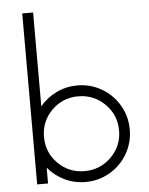

<svg xmlns="http://www.w3.org/2000/svg" viewBox="-61 -969 801 1029"><g transform="rotate(-5 339.5 -455.0)"><path d="M357.4 -509.8Q428.2 -509.8 488 -475.1Q547.9 -440.4 582.8 -380.6Q617.7 -320.8 617.7 -250Q617.7 -179.2 582.8 -119.4Q547.9 -59.6 488 -24.9Q428.2 9.8 357.4 9.8Q297.9 9.8 245.1 -15.6Q192.4 -41 156.2 -85V0H97.7V-919.9H156.2V-415Q192.4 -459 245.1 -484.4Q297.9 -509.8 357.4 -509.8ZM214.8 -107.4Q273.4 -48.8 357.4 -48.8Q441.4 -48.8 500.7 -107.4Q560.1 -166 560.1 -250Q560.1 -334 500.7 -392.6Q441.4 -451.2 357.4 -451.2Q273.4 -451.2 214.8 -392.6Q156.2 -334 156.2 -250Q156.2 -166 214.8 -107.4Z"/></g></svg>

Font: Now Alt Light
Style: Regular
Weight: 300
Designer: Alfredo Marco Pradil
Foundry: Alfredo Marco Pradil
Version: Version 1.002;PS 001.002;hotconv 1.0.88;makeotf.lib2.5.64775